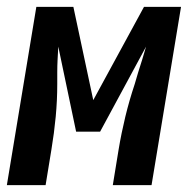

<svg xmlns="http://www.w3.org/2000/svg" viewBox="-37 -540 557 560"><path d="M-17 0 69 -520H177L235 -248L383 -520H491L405 0H292L309 -104Q317 -152 328.5 -199.5Q340 -247 356 -295L366 -329Q372 -348 378 -367Q384 -386 389 -404L255 -156H185L133 -404Q132 -386 131 -367Q130 -348 130 -329V-295Q130 -247 125.5 -199.5Q121 -152 113 -104L96 0Z"/></svg>

Font: Iosevka Curly
Style: Bold Italic
Weight: 700
Italic angle: -9°
Monospace: yes
Designer: Belleve Invis
Foundry: Belleve Invis
Version: Version 22.1.2; ttfautohint (v1.8.4)